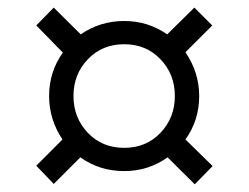

<svg xmlns="http://www.w3.org/2000/svg" viewBox="-20 -579 653 504"><path d="M419.9 -166Q369.6 -129.9 306.2 -129.9Q241.2 -129.9 190.9 -166L121.1 -96.2L75.2 -144L144 -212.9Q108.9 -265.1 108.9 -327.1Q108.9 -390.6 145 -440.9L75.2 -512.2L121.1 -559.1L191.9 -488.8Q242.7 -523.9 306.2 -523.9Q368.2 -523.9 418.9 -488.8L490.2 -559.1L537.1 -512.2L466.8 -441.9Q502.9 -388.7 502.9 -327.1Q502.9 -263.2 466.8 -212.9L538.1 -143.1L491.2 -95.2ZM400.9 -230Q439 -269.5 439 -327.1Q439 -384.3 400.9 -423.8Q363.3 -462.9 306.2 -462.9Q248.5 -462.9 210.9 -423.8Q172.9 -384.3 172.9 -327.1Q172.9 -269.5 210.9 -230Q248.5 -190.9 306.2 -190.9Q363.3 -190.9 400.9 -230Z"/></svg>

Font: D-DIN-PRO
Style: Regular
Weight: 400
Designer: Charles Nix
Foundry: Datto Inc.
Version: Version 1.000;hotconv 1.0.109;makeotfexe 2.5.65596